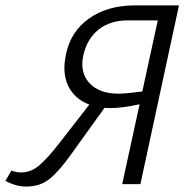

<svg xmlns="http://www.w3.org/2000/svg" viewBox="-47 -678 690 707"><path d="M448 -658H612L470 0H403L467 -294Q401 -280 361 -280Q345 -280 338 -281L215 -110Q171 -48 136 -19.5Q101 9 49 9Q12 9 -27 -12L-5 -50Q12 -43 31 -43Q67 -43 97.5 -69Q128 -95 170 -149L282 -293Q228 -313 204.5 -361Q181 -409 196 -478Q213 -562 281 -610Q349 -658 448 -658ZM390 -333Q413 -333 477 -341L534 -603H424Q359 -603 316.5 -569.5Q274 -536 260 -475Q246 -412 282 -372.5Q318 -333 390 -333Z"/></svg>

Font: EauTest
Style: Italic
Weight: 400
Italic angle: -12°
Designer: Christian Thalmann (Catharsis Fonts)
Version: Version 0.001;PS 000.001;hotconv 1.0.88;makeotf.lib2.5.64775